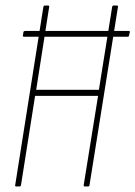

<svg xmlns="http://www.w3.org/2000/svg" viewBox="-20 -675 490 695"><path d="M67 -542Q62 -542 63 -547L65 -560Q67 -563 71 -563H445Q451 -563 450 -559L447 -546Q446 -542 443 -542H389H124ZM39 0Q34 0 35 -5L137 -650Q138 -655 143 -655H154Q159 -655 158 -650L111 -350H338L386 -650Q387 -655 391 -655H403Q408 -655 407 -650L304 -5Q303 0 299 0H288Q282 0 283 -5L335 -328H107L56 -5Q55 0 50 0Z"/></svg>

Font: Sofia Sans Extra Condensed Thin
Style: Italic
Weight: 250
Italic angle: -9°
Version: Version 4.100